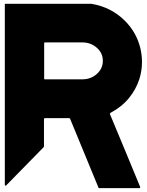

<svg xmlns="http://www.w3.org/2000/svg" viewBox="-20 -800 761 991"><path d="M452.1 -780.3Q504.9 -771.5 547.9 -749Q590.8 -726.6 623 -694.3Q683.6 -634.8 704.1 -552.7Q712.9 -515.6 712.9 -479.5Q712.9 -435.5 699.2 -391.6Q682.6 -339.8 646.5 -294.9Q609.4 -249 550.8 -217.8Q548.8 -216.8 547.9 -214.8Q546.9 -212.9 547.9 -210Q586.9 -116.2 626 -22.5Q665 71.3 703.1 164.1Q704.1 165 704.1 166Q704.1 167 703.1 168Q703.1 168.9 702.1 169.9Q702.1 169.9 701.2 170.9Q629.9 170.9 489.3 170.9Q440.4 52.7 342.8 -184.6Q341.8 -188.5 339.8 -189.5Q337.9 -190.4 335 -190.4Q293.9 -190.4 211.9 -190.4Q210 -190.4 208 -188.5Q207 -187.5 207 -184.6Q207 -138.7 207 -46.9Q207 -43.9 206.1 -42Q205.1 -39.1 203.1 -38.1Q139.6 27.3 11.7 157.2Q10.7 158.2 8.8 158.2Q7.8 158.2 5.9 157.2Q4.9 156.2 4.9 155.3Q4.9 154.3 4.9 154.3Q4.9 -157.2 4.9 -780.3Q111.3 -780.3 217.8 -780.3Q323.2 -780.3 429.7 -780.3Q435.5 -780.3 441.4 -780.3Q446.3 -780.3 452.1 -780.3ZM208 -392.6Q208 -392.6 209 -391.6Q209 -390.6 210 -390.6Q275.4 -390.6 405.3 -390.6Q449.2 -390.6 480.5 -418.9Q510.7 -446.3 510.7 -485.4Q510.7 -485.4 510.7 -487.3Q510.7 -526.4 479.5 -553.7Q448.2 -581.1 405.3 -581.1Q339.8 -581.1 210 -581.1Q209 -580.1 209 -579.1Q208 -579.1 208 -578.1Q208 -534.2 208 -490.2Q208 -446.3 208 -402.3Q208 -399.4 208 -397.5Q208 -395.5 208 -392.6Z"/></svg>

Font: Avicii Garde
Style: Regular
Weight: 500
Version: Version 1.0